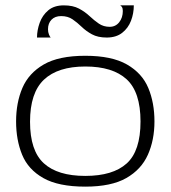

<svg xmlns="http://www.w3.org/2000/svg" viewBox="-20 -686 636 716"><path d="M298 10Q198 10 141.5 -22Q85 -54 62.5 -109Q40 -164 40 -233Q40 -303 63.5 -358Q87 -413 143 -445.5Q199 -478 298 -478Q397 -478 453.5 -445.5Q510 -413 533 -358Q556 -303 556 -233Q556 -164 531.5 -109Q507 -54 451 -22Q395 10 298 10ZM298 -30Q401 -30 452.5 -76.5Q504 -123 504 -233Q504 -343 452 -390.5Q400 -438 298 -438Q196 -438 144 -389Q92 -340 92 -232Q92 -124 143.5 -77Q195 -30 298 -30ZM118 -546Q118 -573 128 -601Q138 -629 160 -647.5Q182 -666 218 -666Q252 -666 274.5 -654Q297 -642 314 -626Q331 -610 348.5 -598Q366 -586 389 -586Q411 -586 424.5 -603Q438 -620 438 -645Q438 -655 434.5 -660Q431 -665 428 -666H479Q479 -636 468.5 -608.5Q458 -581 435.5 -563.5Q413 -546 378 -546Q345 -546 323 -558Q301 -570 284.5 -586Q268 -602 250.5 -614Q233 -626 208 -626Q185 -626 172 -612.5Q159 -599 159 -577Q159 -566 162.5 -557.5Q166 -549 169 -546Z"/></svg>

Font: Red Rose Light
Style: Regular
Weight: 300
Designer: Jaikishan Patel
Version: Version 1.001; ttfautohint (v1.8.3)